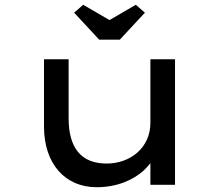

<svg xmlns="http://www.w3.org/2000/svg" viewBox="-20 -773 916 803"><path d="M481 -607 586 -720 548 -753 438 -689 328 -753 290 -720 395 -607ZM384 10C469 10 537 -20 581 -60C592 -71 602 -81 609 -91V0H712V-525H609V-259C609 -156 526 -89 426 -89C317 -89 267 -157 267 -279V-525H164V-244C164 -87 253 10 384 10Z"/></svg>

Font: Lexend Peta
Style: Regular
Weight: 400
Designer: Bonnie Shaver-Troup, Thomas Jockin
Foundry: Lexend
Version: Version 1.007